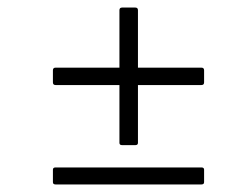

<svg xmlns="http://www.w3.org/2000/svg" viewBox="-20 -563 640 508"><path d="M303 -179Q296 -179 296 -185V-338H127Q120 -338 120 -345V-377Q120 -384 127 -384H296V-536Q296 -543 303 -543H338Q345 -543 345 -536V-384H513Q520 -384 520 -377V-345Q520 -338 513 -338H345V-185Q345 -179 338 -179ZM127 -75Q120 -75 120 -81V-114Q120 -120 127 -120H513Q520 -120 520 -114V-81Q520 -75 513 -75Z"/></svg>

Font: Sofia Sans Light
Style: Italic
Weight: 300
Italic angle: -9°
Version: Version 4.100-B